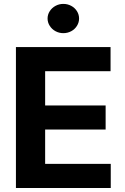

<svg xmlns="http://www.w3.org/2000/svg" viewBox="-20 -943 628 963"><path d="M59.9 -707H534.5V-585.8H206.4V-414.1H509.8V-293.3H206.4V-121.2H535.5V0H59.9ZM218.6 -850Q218.6 -870.1 229.5 -886.9Q240.3 -903.8 258.4 -913.6Q276.5 -923.4 297.6 -923.4Q319.2 -923.4 337.3 -913.6Q355.4 -903.8 366 -886.9Q376.6 -870.1 376.6 -850Q376.6 -830.4 366 -813.4Q355.4 -796.3 337.3 -786.5Q319.2 -776.7 297.6 -776.7Q276.5 -776.7 258.4 -786.5Q240.3 -796.3 229.5 -813.4Q218.6 -830.4 218.6 -850Z"/></svg>

Font: Pretendard Std Variable
Style: Regular
Weight: 400
Designer: Base glyphs from Inter by Rasmus Andersson; Hangeul glyphs from Noto Sans CJK(Source Han Sans) by Jang Soo-young and Kan
Foundry: Kil Hyung-jin
Version: Version 1.309;Glyphs 3.2 (3225)